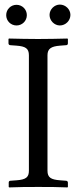

<svg xmlns="http://www.w3.org/2000/svg" viewBox="-20 -815 333 837"><path d="M187 -574C187 -602 202 -613 242 -616L268 -618C273 -618 276 -621 276 -626V-645L274 -647C225 -646 196 -645 146 -645C96 -645 69 -646 19 -647L17 -645V-626C17 -621 21 -618 25 -618L52 -616C91 -613 106 -604 106 -574V-71C106 -43 94 -32 52 -29L25 -27C21 -27 18 -24 18 -19V0L20 2C69 0 97 0 147 0C197 0 226 0 274 2L276 0V-19C276 -24 272 -27 268 -27L242 -29C202 -32 187 -41 187 -71ZM196 -750C196 -725 217 -704 241 -704C266 -704 287 -725 287 -750C287 -774 266 -795 241 -795C217 -795 196 -774 196 -750ZM7 -749C7 -724 27 -704 52 -704C77 -704 97 -724 97 -749C97 -774 77 -794 52 -794C27 -794 7 -774 7 -749Z"/></svg>

Font: Linux Libertine O C
Style: Regular
Weight: 400
Designer: Philipp H. Poll
Foundry: Philipp H. Poll
Version: Version 4.0.3